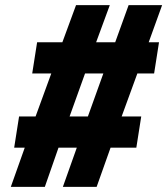

<svg xmlns="http://www.w3.org/2000/svg" viewBox="-20 -725 649 745"><path d="M22 0 76 -152H35L54 -273H118L179 -440H105L124 -561H222L275 -705H406L353 -561H427L479 -705H609L557 -561H597L578 -440H513L452 -273H528L509 -152H409L355 0H224L278 -152H207L154 0ZM250 -273H321L381 -440H310Z"/></svg>

Font: Mulish ExtraBlack
Style: Italic
Weight: 1000
Italic angle: -9°
Designer: Vernon Adams
Foundry: Vernon Adams
Version: Version 3.603; ttfautohint (v1.8.3)